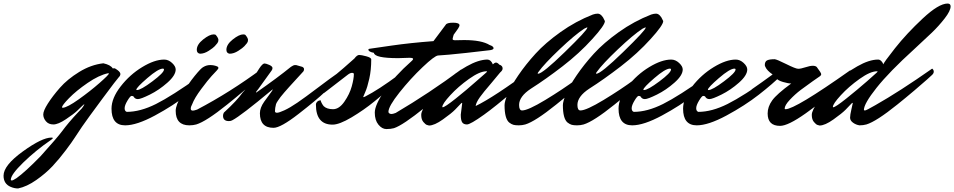

<svg xmlns="http://www.w3.org/2000/svg" viewBox="-289 -689 5382 1083"><path d="M-187 374Q-208 374 -229 365Q-269 348 -269 302Q-269 244 -160.5 165.5Q-52 87 1 87Q9 87 9 90Q9 93 -1 100Q-87 159 -157.5 227.5Q-228 296 -228 325Q-228 329 -222 329Q-216 329 -196 316Q-148 282 -60 192Q37 84 59 54Q98 1 152 -56L172 -77Q173 -79 175 -81Q177 -83 180 -88Q188 -101 187 -101Q184 -101 174 -91Q164 -81 145.5 -63.5Q127 -46 83 -16.5Q39 13 12 13Q-15 13 -30 -5Q-45 -23 -45 -43.5Q-45 -64 -19 -105Q7 -146 49 -194Q91 -242 157.5 -283Q224 -324 294 -332Q335 -323 347 -303Q349 -304 355 -304Q361 -304 375.5 -292.5Q390 -281 390 -271.5Q390 -262 381.5 -254Q373 -246 288 -131.5Q203 -17 173.5 26Q144 69 132 88.5Q120 108 82.5 158Q45 208 7 248.5Q-31 289 -84.5 326.5Q-138 364 -187 374ZM65 -81Q91 -83 155.5 -129Q220 -175 272.5 -221Q325 -267 325 -274Q325 -276 321 -276Q269 -265 205 -221Q141 -177 101 -136Q61 -95 61 -84Q61 -81 65 -81Z M630 -302Q604 -302 542 -248.5Q480 -195 480 -183Q480 -181 483 -181Q505 -181 570.5 -230Q636 -279 636 -297Q636 -302 630 -302ZM417 18Q340 18 340 -76Q340 -135 391.5 -201.5Q443 -268 513 -310.5Q583 -353 637 -353Q661 -353 681.5 -334Q702 -315 702 -297Q702 -264 655 -222.5Q608 -181 556.5 -155.5Q505 -130 488.5 -130Q472 -130 464 -145Q460 -148 453 -148Q446 -148 430 -121.5Q414 -95 414 -78.5Q414 -62 426 -58Q502 -58 591 -102.5Q680 -147 837 -259Q848 -267 870.5 -283Q893 -299 897 -302Q906 -295 906 -285Q906 -275 897 -267Q847 -217 767.5 -155Q688 -93 585 -37.5Q482 18 417 18Z M795 -101Q787 -87 787 -76Q787 -65 799 -65Q806 -65 823 -71Q1010 -169 1189 -302Q1198 -295 1198 -285Q1198 -275 1188 -266Q1178 -257 1159.5 -240Q1141 -223 1089 -179Q1037 -135 992 -99Q874 -4 818 13Q800 18 779 18Q702 18 702 -64Q702 -96 737 -155.5Q772 -215 809 -260.5Q846 -306 858 -311Q876 -322 897 -322Q918 -322 937 -314Q943 -311 943 -306Q943 -301 933.5 -291Q924 -281 904.5 -260Q885 -239 846.5 -187.5Q808 -136 795 -101ZM916 -495Q926 -495 929 -491Q943 -474 943 -463.5Q943 -453 937 -445.5Q931 -438 922.5 -428.5Q914 -419 888.5 -402.5Q863 -386 839 -386Q821 -389 821 -408Q821 -438 857 -466.5Q893 -495 916 -495ZM1083 -495Q1093 -495 1096 -491Q1110 -474 1110 -463.5Q1110 -453 1104 -445.5Q1098 -438 1089.5 -428.5Q1081 -419 1055.5 -402.5Q1030 -386 1006 -386Q988 -389 988 -408Q988 -438 1024 -466.5Q1060 -495 1083 -495Z M1203 -331Q1211 -331 1229.5 -323Q1248 -315 1248 -305Q1248 -298 1243 -291L1168 -187Q1155 -171 1155 -169Q1155 -167 1156 -167L1161 -170Q1277 -251 1352 -312Q1366 -322 1375.5 -322Q1385 -322 1388 -320L1416 -312Q1426 -307 1426 -299Q1426 -291 1422 -286Q1403 -265 1378.5 -238.5Q1354 -212 1342 -198.5Q1330 -185 1315 -168Q1300 -151 1293.5 -142Q1287 -133 1279 -121.5Q1271 -110 1268 -102Q1262 -79 1262 -62Q1262 -53 1273.5 -53Q1285 -53 1315.5 -67Q1346 -81 1388.5 -110Q1431 -139 1501.5 -192.5Q1572 -246 1625 -283Q1634 -276 1634 -266Q1634 -256 1625 -248Q1593 -217 1544 -170.5Q1495 -124 1394.5 -46Q1294 32 1254 32Q1177 32 1177 -50Q1177 -81 1201 -115L1244 -174Q1250 -183 1250 -184.5Q1250 -186 1244 -181Q1070 -36 1022 -11Q1014 -6 1002 -6Q969 -6 969 -36Q969 -46 974 -54Q1048 -122 1078 -165Q1102 -189 1128.5 -232Q1155 -275 1173.5 -303Q1192 -331 1203 -331Z M1707 -271Q1707 -278 1696.5 -278Q1686 -278 1672 -267L1541 -166Q1527 -158 1509 -158Q1491 -158 1491 -171Q1491 -180 1493.5 -183Q1496 -186 1508 -193Q1582 -244 1710 -359Q1725 -379 1737 -379Q1749 -379 1777 -371.5Q1805 -364 1805 -354Q1805 -294 1794 -245Q1783 -196 1771.5 -170.5Q1760 -145 1760 -143Q1760 -141 1762 -141Q1764 -141 1770 -144Q1845 -182 1961 -268L1985 -286Q1994 -279 1994 -269Q1994 -259 1985 -251Q1983 -251 1933.5 -209Q1884 -167 1823.5 -117.5Q1763 -68 1694 -27Q1625 14 1587 14Q1493 14 1493 -99Q1493 -108 1500.5 -115.5Q1508 -123 1520 -123Q1520 -118 1525.5 -107.5Q1531 -97 1537 -90Q1555 -73 1589.5 -73Q1624 -73 1653.5 -115.5Q1683 -158 1695 -201.5Q1707 -245 1707 -271Z M2278 -462 2329 -463Q2428 -463 2473 -435Q2495 -428 2495 -417Q2495 -409 2475.5 -406Q2456 -403 2340.5 -390.5Q2225 -378 2182 -376Q2163 -375 2094.5 -310Q2026 -245 1964 -167Q1902 -89 1902 -58Q1902 -53 1907 -49.5Q1912 -46 1919.5 -46Q1927 -46 1943 -52Q2133 -164 2312 -297Q2321 -290 2321 -280Q2321 -270 2311 -260.5Q2301 -251 2281.5 -233Q2262 -215 2209 -168Q2156 -121 2109 -84Q1983 18 1933 34Q1915 39 1890.5 39Q1866 39 1845.5 14Q1825 -11 1825 -54Q1825 -97 1880.5 -178Q1936 -259 2032 -344Q2041 -351 2041 -357Q2041 -363 2020 -363L1957 -361Q1824 -361 1820 -391Q1789 -397 1789 -409Q1789 -413 1793 -413.5Q1797 -414 1800 -414.5Q1803 -415 1810 -416Q1817 -417 1920.5 -432Q2024 -447 2156 -457L2225 -549Q2231 -561 2267 -561Q2303 -561 2303 -546Q2303 -541 2295 -528L2270 -493Q2265 -477 2264 -469Q2264 -462 2278 -462Z M2310 -42 2318 -106Q2318 -109 2316.5 -109Q2315 -109 2311 -105Q2298 -91 2278 -70.5Q2258 -50 2209.5 -15.5Q2161 19 2131 19Q2126 18 2118.5 15.5Q2111 13 2099 -1Q2087 -15 2087 -41Q2087 -67 2126.5 -120.5Q2166 -174 2221 -225.5Q2276 -277 2343.5 -315Q2411 -353 2461 -353Q2480 -352 2491 -326Q2501 -336 2509 -336Q2517 -336 2528 -324Q2534 -323 2540 -317.5Q2546 -312 2546 -302Q2546 -292 2532 -280Q2511 -254 2483 -221Q2455 -188 2443 -173.5Q2431 -159 2418 -141Q2396 -110 2394 -91Q2496 -140 2715 -302Q2724 -295 2724 -285Q2724 -275 2716 -268Q2708 -261 2696.5 -251Q2685 -241 2651 -212Q2617 -183 2585.5 -156.5Q2554 -130 2513.5 -97.5Q2473 -65 2441 -42Q2364 13 2345 13Q2326 13 2318 1Q2310 -11 2310 -42ZM2208 -84Q2220 -84 2281.5 -133Q2343 -182 2398 -231L2454 -280Q2458 -284 2458 -285.5Q2458 -287 2455 -287Q2417 -287 2356 -243.5Q2295 -200 2250.5 -151.5Q2206 -103 2206 -86Q2206 -84 2208 -84Z M2656 -66Q2689 -66 2786.5 -125Q2884 -184 2964 -243L3045 -302Q3054 -295 3054 -285Q3054 -275 3044 -266Q3034 -257 3015.5 -240Q2997 -223 2945 -179Q2893 -135 2848 -99Q2730 -4 2674 13Q2656 18 2637 18Q2618 18 2607 15Q2596 12 2583 2Q2557 -20 2557 -96Q2557 -117 2575 -160Q2593 -203 2634.5 -264Q2676 -325 2731.5 -386Q2787 -447 2872.5 -508Q2958 -569 3055 -607Q3070 -612 3082 -612Q3094 -612 3104 -601.5Q3114 -591 3118 -580L3123 -570Q3123 -547 3052 -469Q2979 -388 2883.5 -314.5Q2788 -241 2706 -189Q2639 -145 2639 -97Q2639 -66 2656 -66ZM2746 -273Q2771 -273 2897.5 -396Q3024 -519 3024 -533L3023 -535L3006 -527Q2954 -493 2867.5 -411Q2781 -329 2748 -283Q2744 -278 2744 -275.5Q2744 -273 2746 -273Z M2985 -66Q3018 -66 3115.5 -125Q3213 -184 3293 -243L3374 -302Q3383 -295 3383 -285Q3383 -275 3373 -266Q3363 -257 3344.5 -240Q3326 -223 3274 -179Q3222 -135 3177 -99Q3059 -4 3003 13Q2985 18 2966 18Q2947 18 2936 15Q2925 12 2912 2Q2886 -20 2886 -96Q2886 -117 2904 -160Q2922 -203 2963.5 -264Q3005 -325 3060.5 -386Q3116 -447 3201.5 -508Q3287 -569 3384 -607Q3399 -612 3411 -612Q3423 -612 3433 -601.5Q3443 -591 3447 -580L3452 -570Q3452 -547 3381 -469Q3308 -388 3212.5 -314.5Q3117 -241 3035 -189Q2968 -145 2968 -97Q2968 -66 2985 -66ZM3075 -273Q3100 -273 3226.5 -396Q3353 -519 3353 -533L3352 -535L3335 -527Q3283 -493 3196.5 -411Q3110 -329 3077 -283Q3073 -278 3073 -275.5Q3073 -273 3075 -273Z M3490 -302Q3464 -302 3402 -248.5Q3340 -195 3340 -183Q3340 -181 3343 -181Q3365 -181 3430.5 -230Q3496 -279 3496 -297Q3496 -302 3490 -302ZM3277 18Q3200 18 3200 -76Q3200 -135 3251.5 -201.5Q3303 -268 3373 -310.5Q3443 -353 3497 -353Q3521 -353 3541.5 -334Q3562 -315 3562 -297Q3562 -264 3515 -222.5Q3468 -181 3416.5 -155.5Q3365 -130 3348.5 -130Q3332 -130 3324 -145Q3320 -148 3313 -148Q3306 -148 3290 -121.5Q3274 -95 3274 -78.5Q3274 -62 3286 -58Q3362 -58 3451 -102.5Q3540 -147 3697 -259Q3708 -267 3730.5 -283Q3753 -299 3757 -302Q3766 -295 3766 -285Q3766 -275 3757 -267Q3707 -217 3627.5 -155Q3548 -93 3445 -37.5Q3342 18 3277 18Z M3854 -302Q3828 -302 3766 -248.5Q3704 -195 3704 -183Q3704 -181 3707 -181Q3729 -181 3794.5 -230Q3860 -279 3860 -297Q3860 -302 3854 -302ZM3641 18Q3564 18 3564 -76Q3564 -135 3615.5 -201.5Q3667 -268 3737 -310.5Q3807 -353 3861 -353Q3885 -353 3905.5 -334Q3926 -315 3926 -297Q3926 -264 3879 -222.5Q3832 -181 3780.5 -155.5Q3729 -130 3712.5 -130Q3696 -130 3688 -145Q3684 -148 3677 -148Q3670 -148 3654 -121.5Q3638 -95 3638 -78.5Q3638 -62 3650 -58Q3726 -58 3815 -102.5Q3904 -147 4061 -259Q4072 -267 4094.5 -283Q4117 -299 4121 -302Q4130 -295 4130 -285Q4130 -275 4121 -267Q4071 -217 3991.5 -155Q3912 -93 3809 -37.5Q3706 18 3641 18Z M3954 -187Q4009 -225 4069 -269Q4037 -291 4028 -312Q4025 -319 4025 -322Q4025 -342 4038 -348.5Q4051 -355 4080 -355Q4091 -355 4145 -328Q4199 -301 4213.5 -301Q4228 -301 4254 -309.5Q4280 -318 4295.5 -318Q4311 -318 4318 -311Q4343 -278 4343 -271Q4343 -264 4336.5 -259.5Q4330 -255 4295.5 -231Q4261 -207 4228 -182Q4195 -157 4166 -126Q4137 -95 4137 -76Q4137 -73 4142 -73Q4196 -73 4506 -292Q4513 -292 4513 -279.5Q4513 -267 4434 -193.5Q4355 -120 4255.5 -49.5Q4156 21 4111 21Q4041 21 4041 -49Q4041 -87 4066.5 -122.5Q4092 -158 4174 -218Q4157 -218 4128 -226.5Q4099 -235 4091 -247Q4065 -224 4001 -170Q3986 -159 3962 -159Q3938 -159 3938 -166.5Q3938 -174 3954 -187Z M4411 -84Q4423 -84 4484.5 -133Q4546 -182 4602 -231L4657 -280Q4661 -284 4661 -285.5Q4661 -287 4658 -287Q4620 -287 4559 -243.5Q4498 -200 4453.5 -151.5Q4409 -103 4409 -86Q4409 -84 4411 -84ZM4584 -69Q4584 -66 4590.5 -66Q4597 -66 4649 -96Q4785 -173 4969 -302Q4978 -295 4978 -285Q4978 -275 4968 -266Q4958 -257 4939.5 -240Q4921 -223 4869 -179Q4817 -135 4772 -99Q4654 -4 4598 13Q4580 18 4559 18Q4539 15 4522.5 3Q4506 -9 4506 -25Q4506 -41 4513.5 -72.5Q4521 -104 4521 -106.5Q4521 -109 4519.5 -109Q4518 -109 4514 -105Q4501 -91 4481 -70.5Q4461 -50 4412.5 -15.5Q4364 19 4334 19Q4329 18 4321.5 15.5Q4314 13 4302 -1Q4290 -15 4290 -41Q4290 -67 4329 -120.5Q4368 -174 4424 -225.5Q4480 -277 4547 -315Q4614 -353 4664 -353Q4682 -353 4694 -326Q4693 -333 4759 -416.5Q4825 -500 4915.5 -584.5Q5006 -669 5056 -669Q5073 -669 5073 -653Q5073 -628 5039.5 -585Q5006 -542 4967.5 -505Q4929 -468 4868 -412Q4727 -284 4655.5 -194Q4584 -104 4584 -69Z"/></svg>

Font: Mr Dafoe
Style: Regular
Weight: 400
Designer: Alejandro Paul
Foundry: Alejandro Paul
Version: Version 1.000